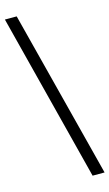

<svg xmlns="http://www.w3.org/2000/svg" viewBox="-134 -807 555 975"><g transform="rotate(-15 144.0 -319.5)"><path d="M225 121 0 -760H62L288 121Z"/></g></svg>

Font: Noto Serif Tibetan Medium
Style: Regular
Weight: 500
Designer: Monotype Design Team
Foundry: Monotype Imaging Inc.
Version: Version 2.103; ttfautohint (v1.8.4.7-5d5b)